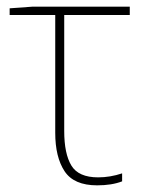

<svg xmlns="http://www.w3.org/2000/svg" viewBox="-20 -548 443 577"><path d="M370 -528H78L9 -523V-503H146V-149Q146 -76 174 -33.5Q202 9 272 9Q316 9 347 -3V-27Q311 -15 275 -15Q216 -15 194.5 -50.5Q173 -86 173 -154V-503H370Z"/></svg>

Font: Noto Sans Display Thin
Style: Regular
Weight: 250
Designer: Monotype Design Team
Foundry: Monotype Imaging Inc.
Version: Version 1.900